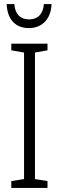

<svg xmlns="http://www.w3.org/2000/svg" viewBox="-20 -930 291 950"><path d="M235 -910H197C194 -862 168 -834 124 -834C80 -834 54 -861 51 -910H13C16 -831 59 -791 123 -791C189 -791 233 -837 235 -910ZM215 0V-34L153 -44V-670L215 -681V-714H36V-681L99 -670V-44L36 -34V0Z"/></svg>

Font: Noto Sans UI Condensed Light
Style: Regular
Weight: 300
Width: 3
Designer: Monotype Design Team
Foundry: Monotype Imaging Inc.
Version: Version 1.901